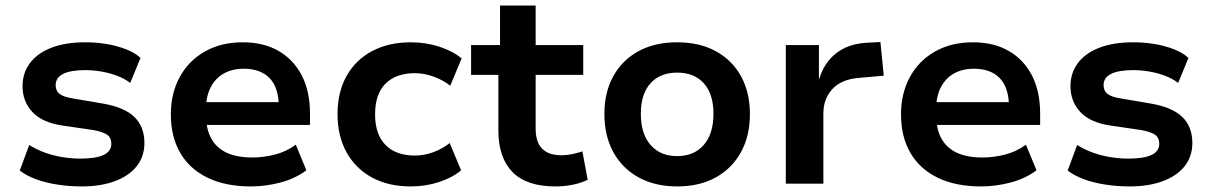

<svg xmlns="http://www.w3.org/2000/svg" viewBox="-20 -660 4349 690"><path d="M273 10Q229 10 187 3.5Q145 -3 110.5 -15.5Q76 -28 51 -47L85 -139Q112 -122 143 -111Q174 -100 206.5 -95Q239 -90 269 -90Q324 -90 352 -103Q380 -116 380 -143Q380 -166 364 -176.5Q348 -187 313 -193L203 -209Q131 -220 96 -258Q61 -296 61 -350Q61 -397 87 -432.5Q113 -468 163.5 -488Q214 -508 287 -508Q325 -508 362 -502Q399 -496 431.5 -483.5Q464 -471 485 -452L448 -362Q427 -378 400 -388Q373 -398 344 -403Q315 -408 287 -408Q234 -408 207 -394.5Q180 -381 180 -354Q180 -333 195 -322Q210 -311 243 -306L349 -288Q426 -275 462.5 -240Q499 -205 499 -146Q499 -98 471.5 -63Q444 -28 393 -9Q342 10 273 10Z M882 10Q790 10 725.5 -21.5Q661 -53 627.5 -111Q594 -169 594 -249Q594 -324 625.5 -382.5Q657 -441 715.5 -474.5Q774 -508 853 -508Q927 -508 981 -477Q1035 -446 1064.5 -389Q1094 -332 1094 -251V-211H699V-293H997L982 -275Q982 -345 949 -379Q916 -413 856 -413Q815 -413 784.5 -396Q754 -379 737 -346Q720 -313 720 -265V-252Q720 -197 739 -162.5Q758 -128 795 -111Q832 -94 887 -94Q927 -94 968 -104.5Q1009 -115 1043 -140L1081 -48Q1041 -18 987.5 -4Q934 10 882 10Z M1456 10Q1376 10 1317 -22Q1258 -54 1225.5 -112.5Q1193 -171 1193 -250Q1193 -329 1225.5 -387Q1258 -445 1317.5 -476.5Q1377 -508 1456 -508Q1511 -508 1559.5 -492Q1608 -476 1639 -450L1598 -352Q1571 -373 1537.5 -385Q1504 -397 1471 -397Q1403 -397 1365.5 -359.5Q1328 -322 1328 -249Q1328 -177 1365.5 -139Q1403 -101 1471 -101Q1504 -101 1537 -113Q1570 -125 1596 -146L1637 -48Q1607 -22 1558.5 -6Q1510 10 1456 10Z M1976 10Q1872 10 1821.5 -42Q1771 -94 1771 -191V-391H1673V-498H1777V-640H1905V-498H2076V-391H1905V-197Q1905 -150 1928 -126Q1951 -102 1999 -102Q2017 -102 2036 -106Q2055 -110 2073 -116L2092 -14Q2068 -2 2037.5 4Q2007 10 1976 10Z M2414 10Q2334 10 2275 -22.5Q2216 -55 2184 -113.5Q2152 -172 2152 -250Q2152 -328 2184 -386Q2216 -444 2274.5 -476Q2333 -508 2413 -508Q2494 -508 2552.5 -476Q2611 -444 2643 -386Q2675 -328 2675 -250Q2675 -172 2643 -113.5Q2611 -55 2552.5 -22.5Q2494 10 2414 10ZM2413 -99Q2474 -99 2509 -139Q2544 -179 2544 -251Q2544 -322 2509.5 -360.5Q2475 -399 2414 -399Q2352 -399 2317.5 -360.5Q2283 -322 2283 -251Q2283 -179 2318 -139Q2353 -99 2413 -99Z M2804 0V-498H2923V-376H2924Q2941 -433 2983 -467Q3025 -501 3089 -506L3144 -509L3156 -388L3066 -380Q3004 -375 2971.5 -340Q2939 -305 2939 -252V0Z M3506 10Q3414 10 3349.5 -21.5Q3285 -53 3251.5 -111Q3218 -169 3218 -249Q3218 -324 3249.5 -382.5Q3281 -441 3339.5 -474.5Q3398 -508 3477 -508Q3551 -508 3605 -477Q3659 -446 3688.5 -389Q3718 -332 3718 -251V-211H3323V-293H3621L3606 -275Q3606 -345 3573 -379Q3540 -413 3480 -413Q3439 -413 3408.5 -396Q3378 -379 3361 -346Q3344 -313 3344 -265V-252Q3344 -197 3363 -162.5Q3382 -128 3419 -111Q3456 -94 3511 -94Q3551 -94 3592 -104.5Q3633 -115 3667 -140L3705 -48Q3665 -18 3611.5 -4Q3558 10 3506 10Z M4039 10Q3995 10 3953 3.5Q3911 -3 3876.5 -15.5Q3842 -28 3817 -47L3851 -139Q3878 -122 3909 -111Q3940 -100 3972.5 -95Q4005 -90 4035 -90Q4090 -90 4118 -103Q4146 -116 4146 -143Q4146 -166 4130 -176.5Q4114 -187 4079 -193L3969 -209Q3897 -220 3862 -258Q3827 -296 3827 -350Q3827 -397 3853 -432.5Q3879 -468 3929.5 -488Q3980 -508 4053 -508Q4091 -508 4128 -502Q4165 -496 4197.5 -483.5Q4230 -471 4251 -452L4214 -362Q4193 -378 4166 -388Q4139 -398 4110 -403Q4081 -408 4053 -408Q4000 -408 3973 -394.5Q3946 -381 3946 -354Q3946 -333 3961 -322Q3976 -311 4009 -306L4115 -288Q4192 -275 4228.5 -240Q4265 -205 4265 -146Q4265 -98 4237.5 -63Q4210 -28 4159 -9Q4108 10 4039 10Z"/></svg>

Font: Nunito Sans 8pt
Style: Bold
Weight: 700
Version: Version 3.101;gftools[0.9.27]